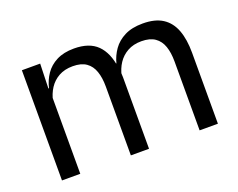

<svg xmlns="http://www.w3.org/2000/svg" viewBox="-86 -649 989 799"><g transform="rotate(-20 408.0 -249.5)"><path d="M675.5 0V-305.5Q675.5 -344 665.8 -372.2Q656 -400.5 633.8 -416Q611.5 -431.5 574 -431.5Q538.5 -431.5 512.5 -417Q486.5 -402.5 470.5 -378.2Q454.5 -354 448 -323L435.5 -380.5H445.5Q453.5 -412 472.5 -439Q491.5 -466 524 -482.5Q556.5 -499 604.5 -499Q659 -499 692.2 -477.5Q725.5 -456 741 -414.8Q756.5 -373.5 756.5 -314.5V0ZM66 0V-488H147L143.5 -371L147 -366V0ZM371 0V-305.5Q371 -344 361.2 -372.2Q351.5 -400.5 329.5 -416Q307.5 -431.5 270 -431.5Q234 -431.5 208 -417Q182 -402.5 166 -377.8Q150 -353 143.5 -321.5L128.5 -379H146.5Q154 -412 172.5 -439.2Q191 -466.5 222.8 -482.8Q254.5 -499 300 -499Q367.5 -499 402.8 -464Q438 -429 447 -362Q449.5 -352 450.5 -340.2Q451.5 -328.5 451.5 -317V0Z"/></g></svg>

Font: Anek Tamil
Style: Regular
Weight: 400
Designer: Aadarsh Rajan (Tamil), Yesha Goshar (Latin)
Foundry: Ek Type
Version: Version 1.003